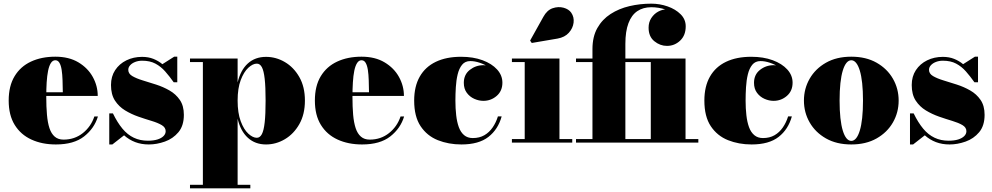

<svg xmlns="http://www.w3.org/2000/svg" viewBox="-20 -780 5426 1050"><path d="M285.5 10Q210 10 151.8 -16.8Q93.5 -43.5 60.5 -96.8Q27.5 -150 27.5 -230Q27.5 -310 59.8 -363.2Q92 -416.5 149.5 -443.2Q207 -470 282.5 -470Q357 -470 408.8 -439Q460.5 -408 487.5 -359Q514.5 -310 514.5 -255.5H94V-275.5H323.5Q323 -310 322 -341.5Q321 -373 317.2 -397.5Q313.5 -422 305.2 -436.2Q297 -450.5 282.5 -450.5Q268 -450.5 258.2 -435.2Q248.5 -420 243 -393Q237.5 -366 235.2 -329.5Q233 -293 233 -250Q233 -196 236.8 -152.8Q240.5 -109.5 250.5 -79.2Q260.5 -49 279.2 -32.8Q298 -16.5 327.5 -16.5Q388 -16.5 432.8 -52Q477.5 -87.5 496 -143H515.5Q496 -78 440 -34Q384 10 285.5 10Z M577.5 10V-160H597.5Q622 -109.5 649.8 -76.2Q677.5 -43 711.8 -26.8Q746 -10.5 789 -10.5Q819 -10.5 840.8 -17.2Q862.5 -24 874.2 -35.8Q886 -47.5 886 -62.5Q886 -83 864.5 -95.8Q843 -108.5 808.8 -118.8Q774.5 -129 736.5 -142.2Q698.5 -155.5 664.2 -176.2Q630 -197 608.5 -230.2Q587 -263.5 587 -315Q587 -362 609.8 -396.5Q632.5 -431 671.2 -450Q710 -469 757 -469Q791.5 -469 819 -458Q846.5 -447 868 -429L932.5 -470H949.5V-330H930Q907 -362.5 883.5 -389.2Q860 -416 830 -432Q800 -448 757.5 -448Q736.5 -448 719.2 -441.2Q702 -434.5 691.8 -423.2Q681.5 -412 681.5 -398Q681.5 -377 703.5 -364Q725.5 -351 760 -340.5Q794.5 -330 833.5 -317.5Q872.5 -305 907 -285.2Q941.5 -265.5 963.5 -233.5Q985.5 -201.5 985.5 -152Q985.5 -92.5 955.8 -57Q926 -21.5 881.8 -5.8Q837.5 10 794 10Q753 10 719.5 -2.8Q686 -15.5 658.5 -40L594.5 10Z M1019 250V230.5H1089.5V-440.5H1019V-460H1279.5V-329Q1295.5 -396.5 1335.2 -432.8Q1375 -469 1435 -469Q1489.5 -469 1538 -440.5Q1586.5 -412 1617 -358.5Q1647.5 -305 1647.5 -230Q1647.5 -155 1617 -101.2Q1586.5 -47.5 1538 -18.8Q1489.5 10 1435 10Q1375.5 10 1335.5 -26.5Q1295.5 -63 1279.5 -131V230.5H1349V250ZM1384.5 -26.5Q1401.5 -26.5 1412 -46.2Q1422.5 -66 1427.5 -110.5Q1432.5 -155 1432.5 -230Q1432.5 -305 1427.5 -349.2Q1422.5 -393.5 1412 -412.8Q1401.5 -432 1384.5 -432Q1362.5 -432 1338 -409.5Q1313.5 -387 1296.5 -342.2Q1279.5 -297.5 1279.5 -230Q1279.5 -162 1296.5 -116.8Q1313.5 -71.5 1338 -49Q1362.5 -26.5 1384.5 -26.5Z M1960 10Q1884.5 10 1826.2 -16.8Q1768 -43.5 1735 -96.8Q1702 -150 1702 -230Q1702 -310 1734.2 -363.2Q1766.5 -416.5 1824 -443.2Q1881.5 -470 1957 -470Q2031.5 -470 2083.2 -439Q2135 -408 2162 -359Q2189 -310 2189 -255.5H1768.5V-275.5H1998Q1997.5 -310 1996.5 -341.5Q1995.5 -373 1991.8 -397.5Q1988 -422 1979.8 -436.2Q1971.5 -450.5 1957 -450.5Q1942.5 -450.5 1932.8 -435.2Q1923 -420 1917.5 -393Q1912 -366 1909.8 -329.5Q1907.5 -293 1907.5 -250Q1907.5 -196 1911.2 -152.8Q1915 -109.5 1925 -79.2Q1935 -49 1953.8 -32.8Q1972.5 -16.5 2002 -16.5Q2062.5 -16.5 2107.2 -52Q2152 -87.5 2170.5 -143H2190Q2170.5 -78 2114.5 -34Q2058.5 10 1960 10Z M2503.5 10Q2433 10 2374.2 -13.5Q2315.5 -37 2280.2 -89.8Q2245 -142.5 2245 -230Q2245 -307.5 2275.5 -361Q2306 -414.5 2363.5 -442Q2421 -469.5 2501.5 -469.5Q2567.5 -469.5 2618.5 -450.8Q2669.5 -432 2698.5 -400Q2727.5 -368 2727.5 -328Q2727.5 -282.5 2696.2 -255.5Q2665 -228.5 2623.5 -228.5Q2598.5 -228.5 2573.8 -239.5Q2549 -250.5 2532.8 -272.5Q2516.5 -294.5 2516.5 -327Q2516.5 -372 2549.2 -397.8Q2582 -423.5 2623.5 -423.5Q2663.5 -423.5 2695 -398.2Q2726.5 -373 2726.5 -328H2707.5Q2707.5 -353.5 2692.2 -375.2Q2677 -397 2653 -412.8Q2629 -428.5 2602.2 -437.2Q2575.5 -446 2552 -446Q2523.5 -446 2507 -425.8Q2490.5 -405.5 2482.8 -373.2Q2475 -341 2472.8 -303.2Q2470.5 -265.5 2470.5 -230Q2470.5 -187 2474.8 -149.8Q2479 -112.5 2489.2 -84.5Q2499.5 -56.5 2518.2 -40.8Q2537 -25 2565.5 -25Q2602 -25 2628.8 -40.5Q2655.5 -56 2674 -82.8Q2692.5 -109.5 2703 -143.5H2723.5Q2704 -72.5 2651 -31.2Q2598 10 2503.5 10Z M3039.5 -460V-19.5H3109.5V0H2779.5V-19.5H2849.5V-440.5H2779.5V-460ZM2888 -545 2879 -558 2951.5 -688Q2971.5 -724.5 3002.2 -735Q3033 -745.5 3061.8 -737.8Q3090.5 -730 3104 -710.5Q3120.5 -686.5 3116.8 -656Q3113 -625.5 3090.8 -600.8Q3068.5 -576 3029 -569Z M3220 0V-511.5Q3220 -579.5 3246.8 -626.8Q3273.5 -674 3319.2 -703.5Q3365 -733 3422.5 -746.5Q3480 -760 3542 -760Q3587.5 -760 3630.8 -745Q3674 -730 3702 -702.2Q3730 -674.5 3730 -636Q3730 -586.5 3699.5 -557.8Q3669 -529 3627.5 -529Q3590 -529 3558.5 -554.5Q3527 -580 3527 -628.5Q3527 -658.5 3541.8 -681.2Q3556.5 -704 3579.5 -716.5Q3602.5 -729 3627.5 -729Q3666.5 -729 3697.8 -703.2Q3729 -677.5 3729 -636H3710Q3710 -669.5 3684 -692.8Q3658 -716 3619.2 -728.2Q3580.5 -740.5 3542 -740.5Q3497 -740.5 3465.2 -719Q3433.5 -697.5 3416.8 -653Q3400 -608.5 3400 -540V0ZM3130 0V-19.5H3799V0ZM3539 0V-440.5H3130V-460H3729V0Z M4090.5 10Q4020 10 3961.2 -13.5Q3902.5 -37 3867.2 -89.8Q3832 -142.5 3832 -230Q3832 -307.5 3862.5 -361Q3893 -414.5 3950.5 -442Q4008 -469.5 4088.5 -469.5Q4154.5 -469.5 4205.5 -450.8Q4256.5 -432 4285.5 -400Q4314.5 -368 4314.5 -328Q4314.5 -282.5 4283.2 -255.5Q4252 -228.5 4210.5 -228.5Q4185.5 -228.5 4160.8 -239.5Q4136 -250.5 4119.8 -272.5Q4103.5 -294.5 4103.5 -327Q4103.5 -372 4136.2 -397.8Q4169 -423.5 4210.5 -423.5Q4250.5 -423.5 4282 -398.2Q4313.5 -373 4313.5 -328H4294.5Q4294.5 -353.5 4279.2 -375.2Q4264 -397 4240 -412.8Q4216 -428.5 4189.2 -437.2Q4162.5 -446 4139 -446Q4110.5 -446 4094 -425.8Q4077.5 -405.5 4069.8 -373.2Q4062 -341 4059.8 -303.2Q4057.5 -265.5 4057.5 -230Q4057.5 -187 4061.8 -149.8Q4066 -112.5 4076.2 -84.5Q4086.5 -56.5 4105.2 -40.8Q4124 -25 4152.5 -25Q4189 -25 4215.8 -40.5Q4242.5 -56 4261 -82.8Q4279.5 -109.5 4290 -143.5H4310.5Q4291 -72.5 4238 -31.2Q4185 10 4090.5 10Z M4635.5 10Q4555 10 4497 -23Q4439 -56 4407.8 -110.5Q4376.5 -165 4376.5 -230Q4376.5 -295 4407.8 -349.5Q4439 -404 4497 -437Q4555 -470 4635.5 -470Q4716 -470 4774 -437Q4832 -404 4863.2 -349.5Q4894.5 -295 4894.5 -230Q4894.5 -165 4863.2 -110.5Q4832 -56 4774 -23Q4716 10 4635.5 10ZM4635.5 -9.5Q4650 -9.5 4661.8 -23.8Q4673.5 -38 4682 -65.8Q4690.5 -93.5 4695 -134.8Q4699.5 -176 4699.5 -230Q4699.5 -284 4695 -325.2Q4690.5 -366.5 4682 -394.2Q4673.5 -422 4661.8 -436.2Q4650 -450.5 4635.5 -450.5Q4621 -450.5 4609.2 -436.2Q4597.5 -422 4589 -394.2Q4580.5 -366.5 4576 -325.2Q4571.5 -284 4571.5 -230Q4571.5 -176 4576 -134.8Q4580.5 -93.5 4589 -65.8Q4597.5 -38 4609.2 -23.8Q4621 -9.5 4635.5 -9.5Z M4956.5 10V-160H4976.5Q5001 -109.5 5028.8 -76.2Q5056.5 -43 5090.8 -26.8Q5125 -10.5 5168 -10.5Q5198 -10.5 5219.8 -17.2Q5241.5 -24 5253.2 -35.8Q5265 -47.5 5265 -62.5Q5265 -83 5243.5 -95.8Q5222 -108.5 5187.8 -118.8Q5153.5 -129 5115.5 -142.2Q5077.5 -155.5 5043.2 -176.2Q5009 -197 4987.5 -230.2Q4966 -263.5 4966 -315Q4966 -362 4988.8 -396.5Q5011.5 -431 5050.2 -450Q5089 -469 5136 -469Q5170.5 -469 5198 -458Q5225.5 -447 5247 -429L5311.5 -470H5328.5V-330H5309Q5286 -362.5 5262.5 -389.2Q5239 -416 5209 -432Q5179 -448 5136.5 -448Q5115.5 -448 5098.2 -441.2Q5081 -434.5 5070.8 -423.2Q5060.5 -412 5060.5 -398Q5060.5 -377 5082.5 -364Q5104.5 -351 5139 -340.5Q5173.5 -330 5212.5 -317.5Q5251.5 -305 5286 -285.2Q5320.5 -265.5 5342.5 -233.5Q5364.5 -201.5 5364.5 -152Q5364.5 -92.5 5334.8 -57Q5305 -21.5 5260.8 -5.8Q5216.5 10 5173 10Q5132 10 5098.5 -2.8Q5065 -15.5 5037.5 -40L4973.5 10Z"/></svg>

Font: Bodoni Moda Black
Style: Regular
Weight: 900
Version: Version 2.005